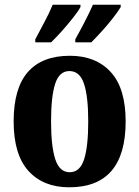

<svg xmlns="http://www.w3.org/2000/svg" viewBox="-20 -786 592 816"><path d="M274 10Q164 10 101 -59.5Q38 -129 38 -270Q38 -411 98.5 -480Q159 -549 277 -549Q387 -549 450.5 -480Q514 -411 514 -270Q514 10 274 10ZM276 -54Q320 -54 337.5 -109Q355 -164 355 -270Q355 -376 337 -430Q319 -484 275 -484Q232 -484 214.5 -430Q197 -376 197 -270Q197 -164 215 -109Q233 -54 276 -54ZM300 -619Q319 -653 339.5 -692.5Q360 -732 375 -766H493V-756Q483 -739 461 -710.5Q439 -682 413 -653.5Q387 -625 368 -606H300ZM130 -619Q148 -653 169 -692.5Q190 -732 204 -766H322V-756Q313 -739 290.5 -710.5Q268 -682 242.5 -653.5Q217 -625 197 -606H130Z"/></svg>

Font: Noto Serif Bengali Condensed ExtraBold
Style: Regular
Weight: 800
Width: 3
Designer: Juan Bruce, Universal Thirst, Indian Type Foundry and the Monotype Design Team.
Foundry: Monotype Imaging Inc.
Version: Version 2.003; ttfautohint (v1.8.4.7-5d5b)